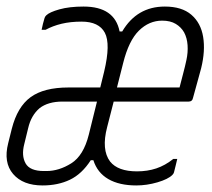

<svg xmlns="http://www.w3.org/2000/svg" viewBox="-26 -556 646 586"><path d="M229 -536Q324 -536 339 -460H347Q392 -536 477 -536Q529 -536 558 -511Q587 -486 594 -443.5Q601 -401 588 -348Q582 -325 576.5 -306Q571 -287 563 -257Q561 -246 550 -246H321L301 -168Q283 -99 310 -63Q334 -33 392 -33Q424 -33 451 -42Q478 -51 503 -71H515Q513 -61 510 -50Q507 -39 505 -30Q504 -26 500 -22Q487 -9 454.5 0.5Q422 10 390 10Q338 10 304.5 -9.5Q271 -29 259 -67H251Q224 -25 187.5 -7.5Q151 10 104 10Q44 10 14 -25Q-16 -60 -1 -119L10 -163Q27 -230 67.5 -259.5Q108 -289 183 -289H280L292 -338Q312 -422 294 -456Q276 -490 223 -490Q189 -490 162 -483.5Q135 -477 113 -465H101Q103 -475 105 -483Q107 -491 110 -501Q111 -505 115 -509Q125 -519 155.5 -527.5Q186 -536 229 -536ZM469 -493Q429 -493 398 -462.5Q367 -432 350 -364L331 -289H522Q527 -309 533 -331.5Q539 -354 543 -373Q548 -396 546.5 -418Q545 -440 536 -457Q527 -473 510.5 -483Q494 -493 469 -493ZM116 -34Q154 -34 191.5 -57.5Q229 -81 245 -145L270 -246H165Q121 -246 95 -226Q69 -204 60 -165L48 -116Q39 -81 52 -57.5Q65 -34 108 -34Z"/></svg>

Font: Recursive Mn Lnr St Lt
Style: Italic
Weight: 300
Italic angle: -15°
Monospace: yes
Version: Version 1.079;hotconv 1.0.112;makeotfexe 2.5.65598; ttfautoh